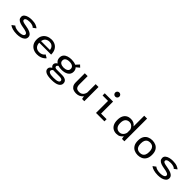

<svg xmlns="http://www.w3.org/2000/svg" viewBox="449 -2689 4783 4783"><g transform="rotate(45 2840.0 -298.0)"><path d="M355 11Q270 11 202.2 -8.2Q134.5 -27.5 100.5 -59L178.5 -117Q200.5 -93.5 250.5 -79.2Q300.5 -65 357 -65Q400.5 -65 436.2 -72.5Q472 -80 493.5 -96.5Q515 -113 515 -139.5Q515 -173.5 465.5 -192.8Q416 -212 335.5 -223.5Q275.5 -233.5 228.2 -250.5Q181 -267.5 154 -297.2Q127 -327 127 -374Q127 -422 162 -452.5Q197 -483 252.5 -497.5Q308 -512 369 -512Q461 -512 522 -488Q583 -464 598.5 -439L523 -384.5Q509 -407.5 464.5 -422Q420 -436.5 368.5 -436.5Q333 -436.5 300.2 -430.5Q267.5 -424.5 246.5 -410.5Q225.5 -396.5 225.5 -372.5Q225.5 -339 264.2 -324Q303 -309 373.5 -298.5Q412.5 -292.5 454.5 -281.8Q496.5 -271 532.8 -253.5Q569 -236 591.5 -209.2Q614 -182.5 614 -144Q614 -90 578 -55.8Q542 -21.5 483 -5.2Q424 11 355 11Z M1306.5 -93.5Q1293 -74.5 1262 -50Q1231 -25.5 1182.5 -7.2Q1134 11 1067 11Q992.5 11 931.8 -18.2Q871 -47.5 835 -106Q799 -164.5 799 -252Q799 -340 836.5 -397.8Q874 -455.5 935 -483.8Q996 -512 1067 -512Q1142.5 -512 1200 -479.8Q1257.5 -447.5 1289.5 -386.2Q1321.5 -325 1321.5 -237H901.5Q904.5 -156 948 -111.8Q991.5 -67.5 1067 -67.5Q1110 -67.5 1141.5 -80Q1173 -92.5 1193.2 -110Q1213.5 -127.5 1222.5 -143ZM1068.5 -436Q1006.5 -436 961.5 -402.5Q916.5 -369 905 -297H1217.5Q1217 -328 1201.2 -360Q1185.5 -392 1152.8 -414Q1120 -436 1068.5 -436Z M1771 -151Q1738.5 -151 1707.2 -155.2Q1676 -159.5 1648 -168.5Q1634 -158.5 1623.5 -146Q1613 -133.5 1613 -118.5Q1613 -93 1633.8 -82Q1654.5 -71 1687.5 -71H1867.5Q1952.5 -71 1999.8 -39.5Q2047 -8 2047 56Q2047 123 1979.2 163.2Q1911.5 203.5 1768.5 203.5Q1629 203.5 1566.5 168.5Q1504 133.5 1504 74.5Q1504 37 1526.8 13Q1549.5 -11 1574.5 -24Q1554 -38 1541.2 -58.5Q1528.5 -79 1528.5 -104.5Q1528.5 -136 1548.5 -158.5Q1568.5 -181 1591.5 -195Q1559 -216.5 1539.5 -250.2Q1520 -284 1520 -331Q1520 -395.5 1554.8 -435.5Q1589.5 -475.5 1646.8 -493.8Q1704 -512 1771 -512Q1813 -512 1852 -504.8Q1891 -497.5 1923 -482.5L2005 -572.5L2063 -518L1976.5 -445.5Q1997.5 -424.5 2009.2 -396Q2021 -367.5 2021 -331Q2021 -282 1999.8 -247.8Q1978.5 -213.5 1942.8 -192Q1907 -170.5 1862.2 -160.8Q1817.5 -151 1771 -151ZM1771 -226.5Q1834 -226.5 1876.5 -252.8Q1919 -279 1919 -331.5Q1919 -383.5 1879.2 -410.2Q1839.5 -437 1771 -437Q1701.5 -437 1661.8 -410.2Q1622 -383.5 1622 -331.5Q1622 -279 1664.5 -252.8Q1707 -226.5 1771 -226.5ZM1591.5 62Q1591.5 92.5 1632.2 111.2Q1673 130 1770.5 130Q1866.5 130 1910.8 111.2Q1955 92.5 1955 59.5Q1955 32 1932.2 16.5Q1909.5 1 1849 1H1655.5Q1644.5 1 1633.5 -0.5Q1616 9 1603.8 24.5Q1591.5 40 1591.5 62Z M2442 10Q2388 10 2342.8 -8.2Q2297.5 -26.5 2270.2 -69.5Q2243 -112.5 2243 -188V-501H2343.5V-212Q2343.5 -141.5 2371 -105.5Q2398.5 -69.5 2474.5 -69.5Q2520.5 -69.5 2552 -89.8Q2583.5 -110 2601.5 -141.2Q2619.5 -172.5 2626 -206V-501H2726.5V0H2648L2632.5 -80.5Q2601 -38.5 2553.2 -14.2Q2505.5 10 2442 10Z M3191 -625Q3160 -625 3138.8 -646.2Q3117.5 -667.5 3117.5 -698Q3117.5 -728.5 3138.8 -749.8Q3160 -771 3191 -771Q3221.5 -771 3242.8 -749.8Q3264 -728.5 3264 -698Q3264 -667.5 3242.8 -646.2Q3221.5 -625 3191 -625ZM3240 -76.5H3436V0H3139V-423.5H2947V-500H3240Z M3862.5 11Q3798 11 3747 -17.5Q3696 -46 3666.5 -104Q3637 -162 3637 -251Q3637 -340 3666 -397.5Q3695 -455 3745.2 -483Q3795.5 -511 3858.5 -511Q3921 -511 3965.8 -487.2Q4010.5 -463.5 4037.5 -424.5V-800H4138.5V0H4054L4040 -79.5Q4014.5 -39.5 3970.2 -14.2Q3926 11 3862.5 11ZM3743 -251Q3743 -158.5 3784 -113.8Q3825 -69 3890.5 -69Q3932 -69 3962.5 -88.2Q3993 -107.5 4012 -137.8Q4031 -168 4037.5 -200V-305Q4030.5 -335 4010.8 -364Q3991 -393 3960.2 -412Q3929.5 -431 3889 -431Q3823.5 -431 3783.2 -387.8Q3743 -344.5 3743 -251Z M4615 11Q4547 11 4489.8 -15.5Q4432.5 -42 4398 -99.8Q4363.5 -157.5 4363.5 -251Q4363.5 -344.5 4398 -402Q4432.5 -459.5 4489.8 -485.8Q4547 -512 4615 -512Q4682.5 -512 4739.8 -485.8Q4797 -459.5 4831.5 -402Q4866 -344.5 4866 -251Q4866 -157.5 4831.5 -99.8Q4797 -42 4739.8 -15.5Q4682.5 11 4615 11ZM4615 -68Q4658.5 -68 4692.2 -85.5Q4726 -103 4745 -143Q4764 -183 4764 -251Q4764 -318.5 4744.8 -358.5Q4725.5 -398.5 4691.8 -415.8Q4658 -433 4615 -433Q4571.5 -433 4537.5 -415.8Q4503.5 -398.5 4484.2 -358.5Q4465 -318.5 4465 -251Q4465 -183 4484.2 -142.8Q4503.5 -102.5 4537.5 -85.2Q4571.5 -68 4615 -68Z M5325 11Q5240 11 5172.2 -8.2Q5104.5 -27.5 5070.5 -59L5148.5 -117Q5170.5 -93.5 5220.5 -79.2Q5270.5 -65 5327 -65Q5370.5 -65 5406.2 -72.5Q5442 -80 5463.5 -96.5Q5485 -113 5485 -139.5Q5485 -173.5 5435.5 -192.8Q5386 -212 5305.5 -223.5Q5245.5 -233.5 5198.2 -250.5Q5151 -267.5 5124 -297.2Q5097 -327 5097 -374Q5097 -422 5132 -452.5Q5167 -483 5222.5 -497.5Q5278 -512 5339 -512Q5431 -512 5492 -488Q5553 -464 5568.5 -439L5493 -384.5Q5479 -407.5 5434.5 -422Q5390 -436.5 5338.5 -436.5Q5303 -436.5 5270.2 -430.5Q5237.5 -424.5 5216.5 -410.5Q5195.5 -396.5 5195.5 -372.5Q5195.5 -339 5234.2 -324Q5273 -309 5343.5 -298.5Q5382.5 -292.5 5424.5 -281.8Q5466.5 -271 5502.8 -253.5Q5539 -236 5561.5 -209.2Q5584 -182.5 5584 -144Q5584 -90 5548 -55.8Q5512 -21.5 5453 -5.2Q5394 11 5325 11Z"/></g></svg>

Font: League Mono
Style: Regular
Weight: 400
Width: 6
Designer: Tyler Finck
Foundry: The League of Moveable Type / Tyler Finck
Version: Version 2.300;RELEASE